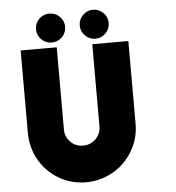

<svg xmlns="http://www.w3.org/2000/svg" viewBox="-61 -995 964 1051"><g transform="rotate(-5 421.0 -469.0)"><path d="M273.4 -750Q223.6 -750 75.2 -750Q75.2 -737.3 75.2 -700.2Q75.2 -598.6 75.2 -295.9Q75.2 -252.9 86.9 -212.9Q97.7 -173.8 119.1 -139.6Q158.2 -76.2 223.6 -38.1Q290 0 371.1 0Q414.1 0 453.1 -11.7Q492.2 -23.4 526.4 -43.9Q589.8 -83 627.9 -149.4Q667 -215.8 667 -295.9Q667 -447.3 667 -750Q617.2 -750 468.8 -750Q468.8 -637.7 468.8 -298.8Q468.8 -258.8 440.4 -229.5Q411.1 -201.2 371.1 -201.2Q330.1 -201.2 301.8 -229.5Q273.4 -258.8 273.4 -298.8Q273.4 -449.2 273.4 -750ZM249 -937.5Q215.8 -937.5 192.4 -914.1Q168.9 -890.6 168.9 -858.4Q168.9 -825.2 192.4 -801.8Q215.8 -778.3 249 -778.3Q282.2 -778.3 305.7 -801.8Q329.1 -825.2 329.1 -858.4Q329.1 -890.6 305.7 -914.1Q282.2 -937.5 249 -937.5ZM488.3 -937.5Q456.1 -937.5 432.6 -914.1Q409.2 -890.6 409.2 -858.4Q409.2 -825.2 432.6 -801.8Q456.1 -778.3 488.3 -778.3Q521.5 -778.3 544.9 -801.8Q568.4 -825.2 568.4 -858.4Q568.4 -890.6 544.9 -914.1Q521.5 -937.5 488.3 -937.5Z"/></g></svg>

Font: Big John
Style: Regular
Weight: 400
Designer: Ion Lucin
Version: Version 1.000